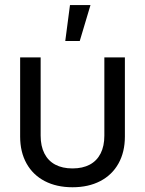

<svg xmlns="http://www.w3.org/2000/svg" viewBox="-20 -748 587 777"><path d="M61.5 -195.3V-515.6H144.5V-199.2Q144.5 -156.7 159.7 -127Q174.8 -97.2 203.6 -81.8Q232.4 -66.4 273.4 -66.4Q314.5 -66.4 343.3 -81.8Q372.1 -97.2 387.2 -127Q402.3 -156.7 402.3 -199.2V-515.6H485.4V-195.3Q485.4 -132.8 459.5 -86.4Q433.6 -40 385.7 -15.1Q337.9 9.8 273.4 9.8Q209 9.8 161.1 -15.1Q113.3 -40 87.4 -86.4Q61.5 -132.8 61.5 -195.3ZM263.2 -727.5H346.2L302.7 -582H244.1Z"/></svg>

Font: Intratopia Thin
Style: Regular
Weight: 100
Designer: Rasmus Andersson
Foundry: rsms
Version: Version 3.000;Glyphs 3.2.3 (3260)